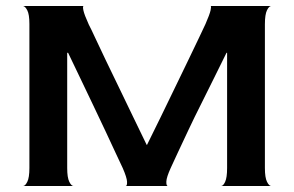

<svg xmlns="http://www.w3.org/2000/svg" viewBox="-20 -620 980 640"><path d="M57 0Q64 0 71 -14Q78 -28 78 -60V-540Q78 -572 71 -585.5Q64 -599 57 -600H259Q255 -600 258 -585.5Q261 -571 276 -538Q283 -525 297.5 -493.5Q312 -462 332.5 -419.5Q353 -377 376.5 -328.5Q400 -280 424 -230Q448 -180 469 -137H470Q492 -181 516 -230.5Q540 -280 564 -329.5Q588 -379 608.5 -421.5Q629 -464 644 -495.5Q659 -527 665 -540Q679 -572 682 -586Q685 -600 682 -600H884Q877 -600 870 -586Q863 -572 863 -539V-60Q863 -28 870 -14Q877 0 884 0H717Q724 0 730.5 -14Q737 -28 737 -60V-444H735Q716 -406 694.5 -362Q673 -318 650.5 -273.5Q628 -229 608.5 -187.5Q589 -146 573.5 -113Q558 -80 549 -60Q535 -29 534.5 -15Q534 -1 539 0H399Q404 0 403.5 -14Q403 -28 389 -60Q381 -77 366 -109Q351 -141 332 -182Q313 -223 291 -268.5Q269 -314 247.5 -359.5Q226 -405 207 -444H204V-60Q204 -28 211 -14Q218 0 225 0Z"/></svg>

Font: Red Rose Medium
Style: Regular
Weight: 500
Designer: Jaikishan Patel
Version: Version 2.000